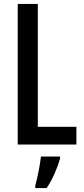

<svg xmlns="http://www.w3.org/2000/svg" viewBox="-20 -734 425 975"><path d="M70 0H368V-90H172V-714H70ZM285 71V61H188C184 101 169 174 159 209V221H217C245 180 271 121 285 71Z"/></svg>

Font: Noto Sans Bengali ExtraCondensed Medium
Style: Regular
Weight: 500
Width: 2
Designer: Joana Ranito - Universal Thirst; Jelle Bosma - Monotype Design Team
Foundry: Universal Thirst ehf.
Version: Version 3.000